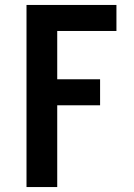

<svg xmlns="http://www.w3.org/2000/svg" viewBox="-20 -755 540 775"><path d="M87 0V-735H450V-630H211V-435H384V-330H211V0Z"/></svg>

Font: Iosevka Extrabold
Style: Regular
Weight: 800
Monospace: yes
Designer: Belleve Invis
Foundry: Belleve Invis
Version: Version 32.5.0; ttfautohint (v1.8.4)